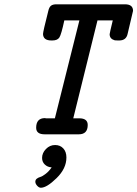

<svg xmlns="http://www.w3.org/2000/svg" viewBox="-20 -631 645 902"><path d="M222.7 155.3Q203.6 154.3 190.7 142.1Q177.7 129.9 177.7 110.8Q177.7 87.9 195.8 69.1Q213.9 50.3 238.8 50.3Q262.7 50.3 277.3 66.2Q292 82 292 108.9Q292 160.6 245.8 205.8Q199.7 251 171.9 251Q163.1 251 154.5 241.5Q146 231.9 146 222.9Q146 213.9 152.8 208.5Q159.7 203.1 169.7 200.2Q179.7 197.3 194.8 185.5Q210 173.8 222.7 155.3ZM149.9 -30.8Q149.9 -75.7 190.9 -76.2Q190.9 -76.2 195.8 -75.2H237.8L353 -535.2H282.2Q268.1 -469.2 259 -455.1Q250 -440.9 226.1 -440.9H221.2Q183.1 -440.9 182.1 -471.2Q182.1 -482.4 207 -580.1Q210.9 -597.2 219.5 -604Q228 -610.8 245.1 -610.8H566.9Q605 -610.8 605 -580.1Q605 -577.1 579.1 -470.2Q572.3 -441.4 541 -440.9H538.1Q522 -440.9 518.1 -441.9Q495.1 -448.7 495.1 -470.2Q495.1 -475.1 509.8 -535.2H438L324.2 -75.2H352.1Q392.1 -75.2 392.1 -43.9Q392.1 0 350.1 0H189.9Q149.9 0 149.9 -30.8Z"/></svg>

Font: CMU Typewriter Text
Style: BoldItalic
Weight: 700
Italic angle: -14.04°
Version: Version 0.7.0